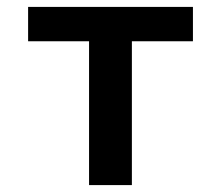

<svg xmlns="http://www.w3.org/2000/svg" viewBox="-20 -536 640 556"><path d="M237.9 0H361.9V-416.5H538.7V-516H61.4V-416.5H237.9Z"/></svg>

Font: Margiela Mono SemiBold
Style: Regular
Weight: 600
Designer: Mike Abbink, Paul van der Laan, Pieter van Rosmalen
Foundry: Bold Monday
Version: Version 2.003 2021